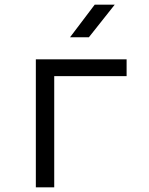

<svg xmlns="http://www.w3.org/2000/svg" viewBox="-20 -805 640 825"><path d="M362 -645 473 -785H387L281 -645ZM213 0V-478H524V-550H134V0Z"/></svg>

Font: Tekne LDO Light
Style: Regular
Weight: 300
Monospace: yes
Designer: Alessio Laiso, Mario Rullo, Paolo Rosset
Foundry: Alessio Laiso
Version: Version 1.000;hotconv 1.0.109;makeotfexe 2.5.65596